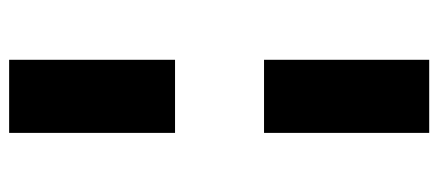

<svg xmlns="http://www.w3.org/2000/svg" viewBox="-274 -494 904 395"><g transform="rotate(90 177.5 -296.0)"><path d="M102.5 -204.6H252.9V136.7H102.5ZM252.9 -727.5V-387.7H102.5V-727.5Z"/></g></svg>

Font: Inter 24pt ExtraBold
Style: Regular
Weight: 800
Designer: Rasmus Andersson
Foundry: rsms
Version: Version 4.001;git-66647c0bb